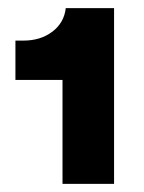

<svg xmlns="http://www.w3.org/2000/svg" viewBox="-20 -789 355 473"><path d="M134 -592H18V-689H38Q80 -689 109 -711Q138 -733 142 -769H261V-336H134Z"/></svg>

Font: Mona Sans Black
Style: Regular
Weight: 900
Designer: Deni Anggara
Foundry: GitHub
Version: Version 2.000